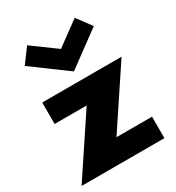

<svg xmlns="http://www.w3.org/2000/svg" viewBox="-195 -950 982 1069"><g transform="rotate(-30 296.0 -415.0)"><path d="M14 0 262.5 -374H56.5V-512H566.5L318 -138H546.5V0ZM296 -573.5 74 -737 143 -830 296 -718 449 -830 518 -737Z"/></g></svg>

Font: Spartan Thin ExtraBold
Style: Regular
Weight: 800
Version: Version 1.004